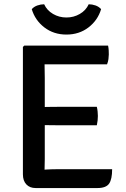

<svg xmlns="http://www.w3.org/2000/svg" viewBox="-20 -902 606 922"><path d="M90 -676.5 96.5 -683H194V-595.5Q194 -574.5 194.5 -561.2Q195 -548 195 -527.5V-138Q195 -124.5 194.5 -113.2Q194 -102 194 -87.5V1H151Q123 1 106.5 -16.5Q90 -34 90 -65ZM445 -389Q447.5 -379 448.8 -366.2Q450 -353.5 450 -345Q450 -336 448.8 -323.8Q447.5 -311.5 445 -300.5H257Q245.5 -300.5 228 -300.8Q210.5 -301 191.8 -301.2Q173 -301.5 158 -302V-388Q173 -388 191.8 -388.2Q210.5 -388.5 228 -388.8Q245.5 -389 257 -389ZM499 -683Q501.5 -671 502 -660.2Q502.5 -649.5 502.5 -640.5Q502.5 -631.5 500.8 -618.2Q499 -605 494 -593H257Q245.5 -593 228 -593Q210.5 -593 191.8 -593.2Q173 -593.5 158 -594V-683ZM518.5 -89.5Q518.5 -41 503.8 -20Q489 1 448 1H158V-85Q182 -86.5 205.5 -88Q229 -89.5 260 -89.5ZM465.5 -858Q449.5 -804.5 404.8 -770.2Q360 -736 299 -736Q238 -736 193.2 -770.2Q148.5 -804.5 132.5 -858Q143 -870 159.5 -875.8Q176 -881.5 192 -881.5Q205.5 -852 234.8 -835Q264 -818 299 -818Q334 -818 363.2 -835Q392.5 -852 406 -881.5Q422.5 -881.5 438.8 -875.8Q455 -870 465.5 -858Z"/></svg>

Font: Signika
Style: Regular
Weight: 400
Designer: Anna Giedry
Foundry: Anna Giedry
Version: Version 2.001